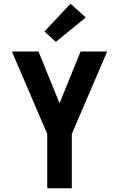

<svg xmlns="http://www.w3.org/2000/svg" viewBox="-20 -1012 640 1032"><path d="M234 0V-292L44 -735H187L300 -457L413 -735H556L366 -292V0ZM280 -787 219 -843 359 -992 441 -918Z"/></svg>

Font: Iosevka Custom XBdEx
Style: Regular
Weight: 800
Width: 7
Monospace: yes
Designer: Belleve Invis
Foundry: Belleve Invis
Version: Version 11.2.4; ttfautohint (v1.8.4)